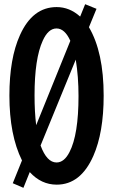

<svg xmlns="http://www.w3.org/2000/svg" viewBox="-20 -838 540 917"><path d="M386.7 -817.9 440.9 -795.9 404.8 -708Q475.1 -588.4 475.1 -381.3Q475.1 -205.1 425.8 -93.3Q365.2 43.9 251 43.9Q176.8 43.9 122.1 -16.1L91.8 59.1L41 37.1L85 -71.8Q24.9 -192.9 24.9 -381.8Q24.9 -558.6 75.2 -669.9Q135.3 -804.2 250.5 -804.2Q312.5 -804.2 362.8 -758.8ZM341.8 -553.2 173.8 -143.1Q203.6 -62 250 -62Q286.6 -62 312 -111.8Q355 -194.8 355 -379.4Q355 -472.2 341.8 -553.2ZM315.9 -643.1Q289.1 -702.1 250 -702.1Q210.4 -702.1 184.1 -643.6Q145 -558.1 145 -382.8Q145 -302.7 152.8 -240.2Z"/></svg>

Font: BIZ UDGothic
Style: Bold
Weight: 700
Monospace: yes
Designer: TypeBank Co., Ltd.
Foundry: Morisawa Inc.
Version: Version 1.05